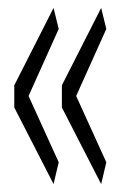

<svg xmlns="http://www.w3.org/2000/svg" viewBox="-20 -512 304 484"><path d="M16 -241V-297L115 -492L128 -439L52 -270L128 -103L115 -48ZM136 -241V-297L235 -492L248 -439L172 -270L248 -103L235 -48Z"/></svg>

Font: Georama Extra Condensed Light
Style: Regular
Weight: 300
Width: 2
Designer: Jean-Baptiste Levee
Foundry: Production Type
Version: Version 1.000